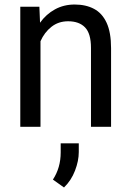

<svg xmlns="http://www.w3.org/2000/svg" viewBox="-20 -558 579 845"><path d="M69.3 0ZM308.6 -538.1Q357.9 -538.1 393.8 -519Q429.7 -500 449.2 -457.8Q468.8 -415.5 468.8 -346.2V0H380.4V-347.2Q380.4 -410.6 354.2 -437.5Q328.1 -464.4 279.8 -464.4Q237.3 -464.4 206.3 -439.9Q175.3 -415.5 158.2 -376.5V0H69.3V-528.3H153.3L156.2 -458Q183.1 -495.6 221.9 -516.8Q260.7 -538.1 308.6 -538.1ZM326.7 111.3Q326.7 149.9 310.1 193.1Q293.5 236.3 261.7 267.1L212.9 232.4Q247.1 180.2 247.1 112.8V72.8H326.7Z"/></svg>

Font: Robert Sans Medium
Style: Regular
Weight: 500
Designer: Christian Robertson (extended by Adam Twardoch)
Foundry: Google
Version: Version 12.135;April 2, 2019;FontCreator 11.5.0.2425 64-bit;